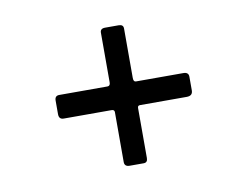

<svg xmlns="http://www.w3.org/2000/svg" viewBox="-50 -544 623 489"><g transform="rotate(-10 261.5 -299.5)"><path d="M235.8 -133.2V-262.3Q235.8 -268.8 228.3 -268.8H104.5Q92.2 -268.8 92.2 -282.3V-317.5Q92.2 -330 103.8 -330H228.5Q235.8 -330 235.8 -339.3V-467.7Q235.8 -478.5 248.5 -478.5H283.7Q295.7 -478.5 295.7 -468V-340.3Q295.7 -330 302 -330H424.8Q438.3 -330 438.3 -318.2V-282.8Q438.3 -268.8 422.8 -268.8H301.8Q295.7 -268.8 295.7 -262.5V-133Q295.7 -121.3 285.3 -121.3H249.2Q235.8 -121.3 235.8 -133.2Z"/></g></svg>

Font: Vivano Light
Style: Regular
Weight: 300
Designer: Joe Prince, Josias Burgherr
Version: Version 2.064;September 19, 2022;FontCreator 14.0.0.2877 64-